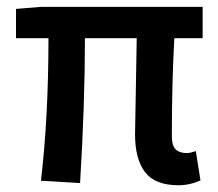

<svg xmlns="http://www.w3.org/2000/svg" viewBox="-20 -530 640 563"><path d="M502.9 13.2Q435.1 13.2 405.5 -24.9Q376 -63 376 -136.2Q376 -156.2 378.2 -260.7Q380.4 -365.2 380.9 -418H229Q229 -225.1 214.8 6.8L100.1 0Q122.1 -187.5 122.1 -418H26.9V-503.9L99.1 -509.8H574.2V-418H491.2Q483.9 -288.1 483.9 -129.9Q483.9 -103.5 494.9 -92.3Q505.9 -81.1 528.8 -81.1Q536.1 -81.1 554.2 -86.9L567.9 -1Q536.6 13.2 502.9 13.2Z"/></svg>

Font: Office Code Pro Medium
Style: Regular
Weight: 500
Designer: Nathan Rutzky & Paul D. Hunt
Foundry: Adobe Systems Incorporated
Version: Version 1.004;PS 001.004;hotconv 1.0.70;makeotf.lib2.5.58329